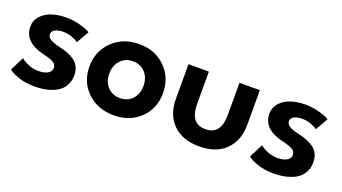

<svg xmlns="http://www.w3.org/2000/svg" viewBox="-43 -756 1965 1102"><g transform="rotate(20 939.5 -205.0)"><path d="M218.5 -422.5Q267 -422.5 310.2 -410Q353.5 -397.5 368.5 -386L325 -310Q312.5 -320 286.5 -329.8Q260.5 -339.5 232 -339.5Q202 -339.5 183 -329.5Q164 -319.5 164 -300.5Q164 -282 184 -270.2Q204 -258.5 244 -249.5Q271.5 -243.5 292.2 -235.5Q313 -227.5 333.5 -213.8Q354 -200 365.2 -177.8Q376.5 -155.5 376.5 -126Q376.5 -95 364.8 -70.5Q353 -46 334.2 -30.8Q315.5 -15.5 289.8 -5.8Q264 4 238 8Q212 12 184 12Q126.5 12 84.2 -2.8Q42 -17.5 23.5 -33.5L66.5 -118Q82.5 -103.5 112.2 -91.2Q142 -79 173.5 -79Q209 -79 230.2 -91.5Q251.5 -104 251.5 -125.5Q251.5 -147 232 -158.2Q212.5 -169.5 172.5 -178.5Q43.5 -208 43.5 -304Q43.5 -341 68.2 -368.5Q93 -396 132.2 -409.2Q171.5 -422.5 218.5 -422.5Z M666.5 12Q568 12 504.2 -49.2Q440.5 -110.5 440.5 -204Q440.5 -298 504.5 -360.2Q568.5 -422.5 666.5 -422.5Q764.5 -422.5 827.2 -360.2Q890 -298 890 -204Q890 -110 827.2 -49Q764.5 12 666.5 12ZM666.5 -317.5Q619.5 -317.5 590.5 -285.5Q561.5 -253.5 561.5 -204.5Q561.5 -155.5 590.5 -124.2Q619.5 -93 666.5 -93Q713.5 -93 742 -124.2Q770.5 -155.5 770.5 -204.5Q770.5 -253.5 741.8 -285.5Q713 -317.5 666.5 -317.5Z M1095 -214Q1095 -93 1188.5 -93Q1282 -93 1282 -214V-410.5H1406.5V-199.5Q1406.5 -102.5 1349 -45.2Q1291.5 12 1188.5 12Q1085.5 12 1028 -45.2Q970.5 -102.5 970.5 -199.5V-410.5H1095Z M1678.5 -422.5Q1727 -422.5 1770.2 -410Q1813.5 -397.5 1828.5 -386L1785 -310Q1772.5 -320 1746.5 -329.8Q1720.5 -339.5 1692 -339.5Q1662 -339.5 1643 -329.5Q1624 -319.5 1624 -300.5Q1624 -282 1644 -270.2Q1664 -258.5 1704 -249.5Q1731.5 -243.5 1752.2 -235.5Q1773 -227.5 1793.5 -213.8Q1814 -200 1825.2 -177.8Q1836.5 -155.5 1836.5 -126Q1836.5 -95 1824.8 -70.5Q1813 -46 1794.2 -30.8Q1775.5 -15.5 1749.8 -5.8Q1724 4 1698 8Q1672 12 1644 12Q1586.5 12 1544.2 -2.8Q1502 -17.5 1483.5 -33.5L1526.5 -118Q1542.5 -103.5 1572.2 -91.2Q1602 -79 1633.5 -79Q1669 -79 1690.2 -91.5Q1711.5 -104 1711.5 -125.5Q1711.5 -147 1692 -158.2Q1672.5 -169.5 1632.5 -178.5Q1503.5 -208 1503.5 -304Q1503.5 -341 1528.2 -368.5Q1553 -396 1592.2 -409.2Q1631.5 -422.5 1678.5 -422.5Z"/></g></svg>

Font: League Spartan SemiBold
Style: Regular
Weight: 600
Foundry: The League of Moveable Type
Version: Version 2.002